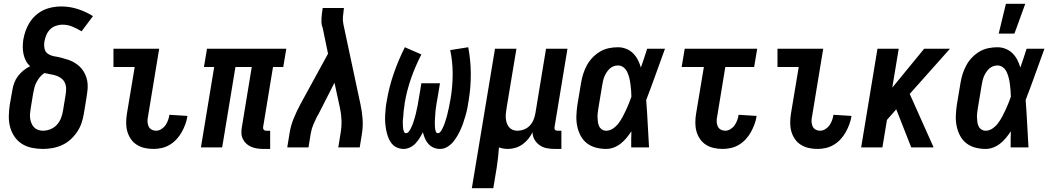

<svg xmlns="http://www.w3.org/2000/svg" viewBox="-20 -777 5540 1012"><path d="M206 8Q176 8 147.5 2Q119 -4 96 -18.5Q73 -33 57 -56Q41 -79 33.5 -106.5Q26 -134 26.5 -163.5Q27 -193 31 -222L45 -301Q48 -321 55 -340Q62 -359 74.5 -375.5Q87 -392 103.5 -405.5Q120 -419 139 -428Q125 -440 116.5 -456.5Q108 -473 104 -491.5Q100 -510 100 -529.5Q100 -549 103 -569Q107 -592 115 -614.5Q123 -637 136 -658Q149 -679 168 -696Q187 -713 209 -723.5Q231 -734 255 -738.5Q279 -743 302 -743Q348 -743 391 -729Q434 -715 470 -692L410 -612Q387 -626 362 -636.5Q337 -647 309 -647Q292 -647 274.5 -641Q257 -635 244 -622Q231 -609 224 -592Q217 -575 214 -557Q211 -538 215 -520Q219 -502 234 -492.5Q249 -483 267.5 -480Q286 -477 303.5 -472.5Q321 -468 338 -462.5Q355 -457 370.5 -448Q386 -439 399 -427Q412 -415 421 -400Q430 -385 435.5 -368Q441 -351 442 -332.5Q443 -314 440.5 -295Q438 -276 435 -257L422 -178Q418 -153 409.5 -128Q401 -103 386 -81Q371 -59 351 -41Q331 -23 306.5 -12Q282 -1 256.5 3.5Q231 8 206 8ZM206 -88Q226 -88 246 -96Q266 -104 280 -119.5Q294 -135 301.5 -154.5Q309 -174 312 -193L325 -272Q328 -289 328.5 -306Q329 -323 323 -338Q317 -353 304.5 -363Q292 -373 277 -378Q262 -383 246 -385.5Q230 -388 214 -392Q200 -383 190 -370.5Q180 -358 172.5 -344Q165 -330 161.5 -315.5Q158 -301 155 -286L142 -207Q140 -193 138.5 -179.5Q137 -166 139 -152.5Q141 -139 146 -127Q151 -115 159.5 -106Q168 -97 180.5 -92.5Q193 -88 206 -88Z M789 8Q765 8 742.5 3Q720 -2 701 -14Q682 -26 669.5 -44.5Q657 -63 651 -84.5Q645 -106 645 -130Q645 -154 649 -178L690 -424H578V-520H819L760 -162Q757 -149 757.5 -136Q758 -123 763 -111.5Q768 -100 779 -94Q790 -88 803 -88Q817 -88 830.5 -96.5Q844 -105 852.5 -117.5Q861 -130 866 -144Q871 -158 873 -172L968 -166Q965 -144 957 -122.5Q949 -101 938 -81Q927 -61 911 -43.5Q895 -26 875 -14Q855 -2 833 3Q811 8 789 8Z M1404 8H1368Q1351 8 1335 5.5Q1319 3 1304.5 -3Q1290 -9 1278.5 -19.5Q1267 -30 1260 -44.5Q1253 -59 1252.5 -75.5Q1252 -92 1255 -108L1307 -424H1221L1151 0H1039L1109 -424H1055L1071 -520H1489L1473 -424H1419L1367 -108Q1366 -104 1367 -100Q1368 -96 1370.5 -93Q1373 -90 1376.5 -89Q1380 -88 1384 -88H1404Z M1494 0 1506 -74Q1512 -113 1527.5 -151.5Q1543 -190 1563 -227L1709 -494L1681 -629Q1681 -630 1680.5 -631Q1680 -632 1680 -633Q1675 -644 1674.5 -656Q1674 -668 1674.5 -680Q1675 -692 1676.5 -704Q1678 -716 1680 -728L1681 -735H1793L1792 -728Q1789 -708 1787.5 -688Q1786 -668 1790 -649L1880 -227Q1888 -190 1891 -151.5Q1894 -113 1888 -74L1876 0H1763L1775 -74Q1781 -108 1780 -141.5Q1779 -175 1772 -207L1743 -341L1662 -182Q1662 -180 1660.5 -178.5Q1659 -177 1659 -175H1658Q1657 -173 1656 -171.5Q1655 -170 1655 -168L1653 -167Q1642 -145 1632 -121.5Q1622 -98 1618 -74L1606 0Z M2108 8Q2088 8 2071 0Q2054 -8 2043 -22.5Q2032 -37 2025.5 -55Q2019 -73 2015.5 -91.5Q2012 -110 2010.5 -129.5Q2009 -149 2010 -168.5Q2011 -188 2013 -208Q2015 -228 2019 -248Q2031 -319 2055.5 -390Q2080 -461 2114 -528L2201 -490Q2169 -428 2146.5 -363.5Q2124 -299 2113 -233Q2112 -226 2111.5 -219Q2111 -212 2109.5 -205Q2108 -198 2107.5 -191Q2107 -184 2106.5 -177Q2106 -170 2105.5 -163.5Q2105 -157 2104 -150Q2103 -143 2103 -136Q2103 -129 2103.5 -122Q2104 -115 2104 -108Q2104 -101 2105.5 -94.5Q2107 -88 2110 -81.5Q2113 -75 2120 -75Q2128 -75 2134.5 -83Q2141 -91 2144.5 -98.5Q2148 -106 2151.5 -114Q2155 -122 2158 -130Q2161 -138 2163 -146Q2165 -154 2167.5 -162Q2170 -170 2172 -178.5Q2174 -187 2175.5 -195Q2177 -203 2179 -211Q2181 -219 2182.5 -227.5Q2184 -236 2185 -244Q2186 -252 2188 -260L2201 -338H2299L2286 -260Q2285 -253 2283.5 -246Q2282 -239 2281 -232Q2280 -225 2279 -218Q2278 -211 2277 -204.5Q2276 -198 2275.5 -191Q2275 -184 2274.5 -177Q2274 -170 2273.5 -163Q2273 -156 2272.5 -149Q2272 -142 2272 -135.5Q2272 -129 2272 -122Q2272 -115 2272.5 -108.5Q2273 -102 2274 -95.5Q2275 -89 2278 -82Q2281 -75 2288 -75Q2296 -75 2302 -83Q2308 -91 2311.5 -98.5Q2315 -106 2318.5 -113.5Q2322 -121 2324.5 -129Q2327 -137 2329.5 -145Q2332 -153 2334.5 -161Q2337 -169 2338.5 -177Q2340 -185 2342 -193Q2344 -201 2346 -209Q2348 -217 2349 -225Q2350 -233 2352 -241Q2354 -249 2355 -257Q2366 -322 2366 -387Q2366 -452 2353 -513L2448 -528Q2461 -460 2461.5 -389Q2462 -318 2450 -246Q2447 -227 2443.5 -208Q2440 -189 2434.5 -170.5Q2429 -152 2423 -133.5Q2417 -115 2409 -97Q2401 -79 2391 -61.5Q2381 -44 2368 -28.5Q2355 -13 2337 -2.5Q2319 8 2300 8Q2281 8 2265 1Q2249 -6 2238 -18.5Q2227 -31 2220 -47Q2213 -63 2209 -80Q2201 -64 2191.5 -49Q2182 -34 2170 -21Q2158 -8 2141 0Q2124 8 2108 8Z M2467 215 2589 -520H2702L2650 -207Q2648 -194 2646.5 -180.5Q2645 -167 2646 -154Q2647 -141 2651 -129Q2655 -117 2662.5 -107.5Q2670 -98 2681.5 -93Q2693 -88 2706 -88Q2724 -88 2741.5 -94.5Q2759 -101 2772 -114.5Q2785 -128 2792 -145Q2799 -162 2802 -180L2858 -520H2971L2903 -108Q2902 -104 2902.5 -100Q2903 -96 2905.5 -93Q2908 -90 2911.5 -89Q2915 -88 2919 -88H2939V8H2903Q2882 8 2861.5 4Q2841 0 2824.5 -11.5Q2808 -23 2797.5 -41Q2787 -59 2787 -80Q2778 -62 2765 -45.5Q2752 -29 2734.5 -16.5Q2717 -4 2697 2Q2677 8 2658 8Q2645 8 2633 6Q2621 4 2610 0Q2608 27 2605 54Q2602 81 2598 107L2580 215Z M3175 8Q3147 8 3120.5 1Q3094 -6 3073.5 -22Q3053 -38 3040.5 -61.5Q3028 -85 3022.5 -111.5Q3017 -138 3018 -166Q3019 -194 3023 -222L3043 -342Q3047 -366 3054.5 -389Q3062 -412 3074 -434Q3086 -456 3104 -474.5Q3122 -493 3143.5 -505.5Q3165 -518 3189 -523Q3213 -528 3237 -528Q3260 -528 3281 -519.5Q3302 -511 3317 -496Q3332 -481 3342 -461.5Q3352 -442 3358 -421Q3367 -446 3375 -470.5Q3383 -495 3391 -520H3485Q3460 -452 3436 -384.5Q3412 -317 3386 -250Q3391 -187 3394 -124.5Q3397 -62 3401 0H3307Q3307 -21 3307 -42.5Q3307 -64 3308 -85Q3296 -67 3282.5 -50.5Q3269 -34 3252 -20.5Q3235 -7 3215 0.5Q3195 8 3175 8ZM3175 -88Q3194 -88 3211 -99.5Q3228 -111 3240 -127Q3252 -143 3261.5 -160.5Q3271 -178 3279 -195.5Q3287 -213 3294.5 -231Q3302 -249 3308 -267Q3308 -284 3306.5 -300.5Q3305 -317 3303 -333.5Q3301 -350 3297 -366Q3293 -382 3286.5 -396.5Q3280 -411 3267 -421.5Q3254 -432 3237 -432Q3225 -432 3213.5 -427.5Q3202 -423 3193 -414.5Q3184 -406 3177 -395Q3170 -384 3165.5 -373Q3161 -362 3158.5 -350Q3156 -338 3154 -327L3134 -207Q3132 -194 3130.5 -182Q3129 -170 3129.5 -157.5Q3130 -145 3131.5 -133.5Q3133 -122 3138 -111.5Q3143 -101 3153 -94.5Q3163 -88 3175 -88Z M3789 8Q3765 8 3742.5 3Q3720 -2 3701 -14Q3682 -26 3669.5 -44.5Q3657 -63 3651 -84.5Q3645 -106 3645 -130Q3645 -154 3649 -178L3690 -424H3573L3589 -520H3971L3955 -424H3803L3760 -162Q3757 -149 3757.5 -136Q3758 -123 3763 -111.5Q3768 -100 3779 -94Q3790 -88 3803 -88Q3817 -88 3830.5 -96.5Q3844 -105 3852.5 -117.5Q3861 -130 3866 -144Q3871 -158 3873 -172L3968 -166Q3965 -144 3957 -122.5Q3949 -101 3938 -81Q3927 -61 3911 -43.5Q3895 -26 3875 -14Q3855 -2 3833 3Q3811 8 3789 8Z M4289 8Q4265 8 4242.5 3Q4220 -2 4201 -14Q4182 -26 4169.5 -44.5Q4157 -63 4151 -84.5Q4145 -106 4145 -130Q4145 -154 4149 -178L4190 -424H4078V-520H4319L4260 -162Q4257 -149 4257.5 -136Q4258 -123 4263 -111.5Q4268 -100 4279 -94Q4290 -88 4303 -88Q4317 -88 4330.5 -96.5Q4344 -105 4352.5 -117.5Q4361 -130 4366 -144Q4371 -158 4373 -172L4468 -166Q4465 -144 4457 -122.5Q4449 -101 4438 -81Q4427 -61 4411 -43.5Q4395 -26 4375 -14Q4355 -2 4333 3Q4311 8 4289 8Z M4783 0 4704 -201 4655 -145 4631 0H4519L4605 -520H4717L4683 -315L4851 -520H4987L4775 -282L4901 0Z M5175 8Q5147 8 5120.5 1Q5094 -6 5073.5 -22Q5053 -38 5040.5 -61.5Q5028 -85 5022.5 -111.5Q5017 -138 5018 -166Q5019 -194 5023 -222L5043 -342Q5047 -366 5054.5 -389Q5062 -412 5074 -434Q5086 -456 5104 -474.5Q5122 -493 5143.5 -505.5Q5165 -518 5189 -523Q5213 -528 5237 -528Q5260 -528 5281 -519.5Q5302 -511 5317 -496Q5332 -481 5342 -461.5Q5352 -442 5358 -421Q5367 -446 5375 -470.5Q5383 -495 5391 -520H5485Q5460 -452 5436 -384.5Q5412 -317 5386 -250Q5391 -187 5394 -124.5Q5397 -62 5401 0H5307Q5307 -21 5307 -42.5Q5307 -64 5308 -85Q5296 -67 5282.5 -50.5Q5269 -34 5252 -20.5Q5235 -7 5215 0.5Q5195 8 5175 8ZM5175 -88Q5194 -88 5211 -99.5Q5228 -111 5240 -127Q5252 -143 5261.5 -160.5Q5271 -178 5279 -195.5Q5287 -213 5294.5 -231Q5302 -249 5308 -267Q5308 -284 5306.5 -300.5Q5305 -317 5303 -333.5Q5301 -350 5297 -366Q5293 -382 5286.5 -396.5Q5280 -411 5267 -421.5Q5254 -432 5237 -432Q5225 -432 5213.5 -427.5Q5202 -423 5193 -414.5Q5184 -406 5177 -395Q5170 -384 5165.5 -373Q5161 -362 5158.5 -350Q5156 -338 5154 -327L5134 -207Q5132 -194 5130.5 -182Q5129 -170 5129.5 -157.5Q5130 -145 5131.5 -133.5Q5133 -122 5138 -111.5Q5143 -101 5153 -94.5Q5163 -88 5175 -88ZM5244 -600 5282 -757H5384L5327 -600Z"/></svg>

Font: Iosevka Term Curly
Style: Bold Italic
Weight: 700
Italic angle: -9°
Designer: Belleve Invis
Foundry: Belleve Invis
Version: Version 32.3.0